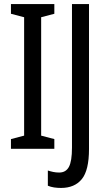

<svg xmlns="http://www.w3.org/2000/svg" viewBox="-20 -734 530 947"><path d="M248 0H34V-48L99 -65V-649L34 -666V-714H248V-666L183 -649V-65L248 -48ZM281 193Q263 193 246.5 190.5Q230 188 216 182V107Q228 111 242 114Q256 117 272 117Q305 117 320 89Q335 61 335 -6V-714H419V1Q419 106 383.5 149.5Q348 193 281 193Z"/></svg>

Font: Noto Sans Bengali UI ExtraCondensed
Style: Regular
Weight: 400
Width: 2
Designer: Jelle Bosma - Monotype Design Team
Foundry: Monotype Imaging Inc.
Version: Version 2.003; ttfautohint (v1.8.4.7-5d5b)